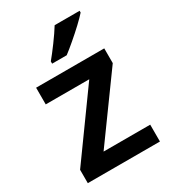

<svg xmlns="http://www.w3.org/2000/svg" viewBox="-187 -862 854 959"><g transform="rotate(-30 240.5 -383.0)"><path d="M427.2 -766.1H283.2C257.3 -723.1 205.6 -654.3 176.3 -619.1V-606H260.3C276.4 -618.2 295.4 -633.3 317.4 -652.3C339.4 -670.9 360.4 -689.9 380.9 -709C400.9 -728 416.5 -743.7 427.2 -755.9ZM448.2 -97.2H179.2L439.9 -457V-542H46.9V-445.8H297.9L32.2 -77.1V0H448.2Z"/></g></svg>

Font: Noto Reveo Sans
Style: Regular
Weight: 600
Designer: Monotype Design Team
Foundry: Monotype Imaging Inc.
Version: Version 2.007